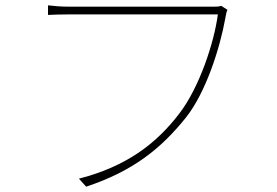

<svg xmlns="http://www.w3.org/2000/svg" viewBox="-20 -701 1040 720"><path d="M810 -679C799 -676 792 -676 781 -676H241C208 -676 185 -678 160 -681V-645C185 -646 206 -647 240 -647H797C783 -541 728 -374 653 -276C567 -163 455 -77 276 -31L303 -1C479 -59 585 -145 677 -260C752 -354 805 -521 825 -633C828 -651 829 -655 833 -664Z"/></svg>

Font: Noto Sans CJK Thin
Style: Regular
Weight: 100
Designer: Ryoko NISHIZUKA (kana & ideographs); Paul D. Hunt (Latin, Greek & Cyrillic); Wenlong ZHANG (bopomofo); Sandoll Communica
Foundry: Adobe Systems Incorporated
Version: Version 1.000;PS 1;hotconv 1.0.78;makeotf.lib2.5.61930